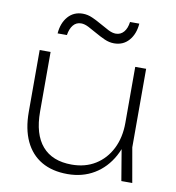

<svg xmlns="http://www.w3.org/2000/svg" viewBox="-86 -848 856 936"><g transform="rotate(10 342.0 -379.5)"><path d="M310 12Q234 12 181 -19Q128 -50 100 -109.5Q72 -169 72 -254V-560H126V-265Q126 -153 176 -95Q226 -37 322 -37Q389 -37 439 -68Q489 -99 517 -154.5Q545 -210 545 -283L573 -266Q568 -183 533.5 -120Q499 -57 441.5 -22.5Q384 12 310 12ZM575 0 545 -179V-560H599V-171L629 0ZM144 -655Q148 -707 176 -739Q204 -771 249 -771Q273 -771 296.5 -760.5Q320 -750 342.5 -737Q365 -724 385.5 -713.5Q406 -703 423 -703Q447 -703 462.5 -721Q478 -739 482 -771H528Q524 -719 496 -687Q468 -655 423 -655Q399 -655 375.5 -665.5Q352 -676 329.5 -689Q307 -702 286.5 -712.5Q266 -723 249 -723Q225 -723 210 -705Q195 -687 190 -655Z"/></g></svg>

Font: Unbounded ExtraLight
Style: Regular
Weight: 250
Designer: Luke Prowse, Jean-Baptiste Morizot, Fátima Lázaro, Florian Runge
Foundry: NaN
Version: Version 1.701;gftools[0.9.28.dev5+ged2979d]